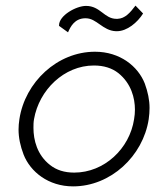

<svg xmlns="http://www.w3.org/2000/svg" viewBox="-20 -654 574 683"><path d="M190 -562 222 -539C231 -560 246 -588 282 -589C283 -589 284 -589 285 -589C324 -589 345 -545 392 -543C393 -543 395 -543 396 -543C432 -543 469 -574 489 -606L462 -634C443 -609 425 -588 398 -587C397 -587 396 -587 394 -587C351 -587 337 -633 286 -633C251 -633 190 -599 190 -564C190 -563 190 -563 190 -562ZM49 -230C47 -217 46 -205 46 -193C46 -165 52 -135 64 -104C88 -43 152 9 240 9C374 9 489 -99 509 -230C511 -244 512 -257 512 -270C512 -298 506 -327 495 -357C471 -418 407 -470 318 -470C184 -470 69 -362 49 -230ZM101 -230C119 -334 208 -421 314 -421C349 -421 378 -412 401 -394C447 -357 460 -305 460 -264C460 -253 459 -242 457 -230C441 -125 351 -40 244 -40C209 -40 181 -49 158 -67C112 -103 99 -156 99 -199C99 -209 99 -219 101 -230Z"/></svg>

Font: Jost Light
Style: Italic
Weight: 300
Italic angle: -5°
Version: Version 3.710